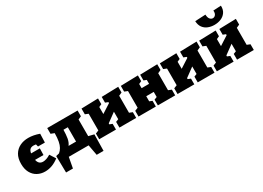

<svg xmlns="http://www.w3.org/2000/svg" viewBox="-17 -1776 3979 2906"><g transform="rotate(-30 1972.5 -322.5)"><path d="M273 15Q199 15 139.5 -18Q80 -51 46 -114Q12 -177 12 -267Q12 -364 50 -427.5Q88 -491 153.5 -523Q219 -555 302 -555Q392 -555 491 -519L486 -368H366L355 -411Q331 -415 315 -415Q273 -415 251.5 -394.5Q230 -374 223 -330H376L373 -215H226Q243 -130 320 -130Q346 -130 380 -141Q414 -152 450 -176L515 -75Q456 -29 395.5 -7Q335 15 273 15Z M537 185 532 -105 589 -119Q621 -146 642 -182.5Q663 -219 674 -275Q685 -331 686 -417L626 -440V-540H1157V-440L1102 -415V-124L1197 -101L1192 185H1072L1038 0H691L657 185ZM771 -145H902V-395H826Q825 -314 814.5 -251.5Q804 -189 771 -145Z M1223 0V-100L1278 -122V-414L1223 -436V-536L1516 -544V-444L1468 -422V-299L1625 -400V-417L1576 -436V-536L1869 -544V-444L1814 -419V-122L1869 -100V0H1576V-100L1624 -119V-250L1468 -136V-119L1516 -100V0Z M1910 0V-100L1965 -122V-414L1910 -436V-536L2213 -544V-444L2165 -422V-349H2296V-418L2248 -436V-536L2551 -544V-444L2496 -419V-122L2551 -100V0H2248V-100L2296 -119V-208H2165V-119L2213 -100V0Z M2592 0V-100L2647 -122V-414L2592 -436V-536L2885 -544V-444L2837 -422V-299L2994 -400V-417L2945 -436V-536L3238 -544V-444L3183 -419V-122L3238 -100V0H2945V-100L2993 -119V-250L2837 -136V-119L2885 -100V0Z M3279 0V-100L3334 -122V-414L3279 -436V-536L3572 -544V-444L3524 -422V-299L3681 -400V-417L3632 -436V-536L3925 -544V-444L3870 -419V-122L3925 -100V0H3632V-100L3680 -119V-250L3524 -136V-119L3572 -100V0ZM3602 -626Q3543 -626 3492.5 -646Q3442 -666 3410 -709Q3378 -752 3375 -821L3558 -830Q3560 -776 3581 -751Q3602 -726 3630 -726Q3659 -726 3678.5 -751.5Q3698 -777 3693 -823L3829 -830Q3832 -760 3800 -714.5Q3768 -669 3715.5 -647.5Q3663 -626 3602 -626Z"/></g></svg>

Font: Bitter Black
Style: Regular
Weight: 900
Designer: Sol Matas, and Bitter project Authors
Foundry: Sol Matas
Version: Version 2.001